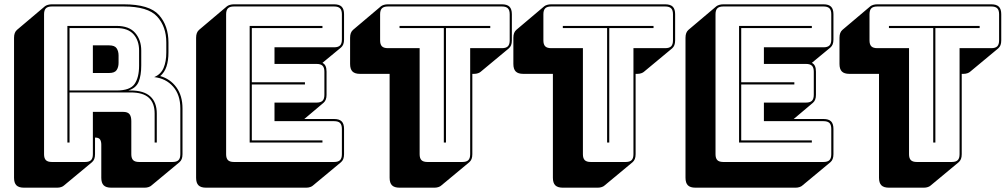

<svg xmlns="http://www.w3.org/2000/svg" viewBox="-20 -750 4659 889"><path d="M520 -620H302V-331H520Q582 -331 603 -361Q624 -391 624 -446V-516Q624 -562 598.5 -591Q573 -620 520 -620ZM410 -540H485Q511 -540 520 -526.5Q529 -513 529 -493V-459Q529 -439 520 -425.5Q511 -412 485 -412H410ZM302 -90H292V-630H520Q578 -630 606 -597.5Q634 -565 634 -516V-447Q634 -401 622 -371.5Q610 -342 574 -331H585Q646 -331 676 -303.5Q706 -276 706 -224V-90H696V-224Q696 -273 669 -297.5Q642 -322 585 -322H302ZM374 0Q393 0 401.5 -8.5Q410 -17 410 -36V-232H550Q571 -232 579.5 -221.5Q588 -211 588 -189V-36Q588 -17 596.5 -8.5Q605 0 624 0H779Q798 0 806.5 -8.5Q815 -17 815 -36V-248Q815 -311 781.5 -349Q748 -387 694 -393Q725 -406 737.5 -435.5Q750 -465 750 -507V-553Q750 -627 707.5 -673.5Q665 -720 553 -720H220Q201 -720 192.5 -711.5Q184 -703 184 -684V-36Q184 -17 192.5 -8.5Q201 0 220 0ZM406 1 276 109Q272 113 263.5 116Q255 119 245 119H91Q67 119 56 108Q45 97 45 73V-575Q45 -588 48.5 -597Q52 -606 59 -612L188 -721Q193 -725 201.5 -727.5Q210 -730 220 -730H553Q672 -730 716 -680.5Q760 -631 760 -553V-507Q760 -470 751 -442.5Q742 -415 722 -398H721Q768 -385 796.5 -346Q825 -307 825 -248V-36Q825 -23 821.5 -14Q818 -5 811 1L681 109Q677 113 668.5 116Q660 119 650 119H495Q471 119 460 108Q449 97 449 73V-80Q449 -96 443 -104.5Q437 -113 421 -113H420V-36Q420 -23 416.5 -14Q413 -5 406 1Z M1398 119H934Q910 119 899 108Q888 97 888 73V-575Q888 -588 891.5 -597Q895 -606 902 -612L1031 -721Q1036 -725 1044.5 -727.5Q1053 -730 1063 -730H1527Q1551 -730 1562 -719Q1573 -708 1573 -684V-567Q1573 -554 1569.5 -545Q1566 -536 1559 -530L1473 -459Q1483 -454 1487.5 -444Q1492 -434 1492 -418V-311Q1492 -298 1488.5 -289Q1485 -280 1478 -274L1389 -199H1527Q1551 -199 1562 -188Q1573 -177 1573 -153V-36Q1573 -23 1569.5 -14Q1566 -5 1559 1L1429 109Q1425 113 1416.5 116Q1408 119 1398 119ZM1527 0Q1546 0 1554.5 -8.5Q1563 -17 1563 -36V-153Q1563 -172 1554.5 -180.5Q1546 -189 1527 -189H1251V-275H1446Q1465 -275 1473.5 -283.5Q1482 -292 1482 -311V-418Q1482 -437 1473.5 -445.5Q1465 -454 1446 -454H1251V-531H1527Q1546 -531 1554.5 -539.5Q1563 -548 1563 -567V-684Q1563 -703 1554.5 -711.5Q1546 -720 1527 -720H1063Q1044 -720 1035.5 -711.5Q1027 -703 1027 -684V-36Q1027 -17 1035.5 -8.5Q1044 0 1063 0ZM1473 -100V-90H1136V-630H1473V-620H1146V-369H1392V-359H1146V-100Z M1992 119H1830Q1806 119 1795 108Q1784 97 1784 73V-408H1647Q1623 -408 1612 -419Q1601 -430 1601 -454V-575Q1601 -588 1604.5 -597Q1608 -606 1615 -612L1744 -721Q1749 -725 1757.5 -727.5Q1766 -730 1776 -730H2304Q2328 -730 2339 -719Q2350 -708 2350 -684V-563Q2350 -550 2346.5 -541Q2343 -532 2336 -526L2206 -418Q2202 -414 2193.5 -411Q2185 -408 2175 -408H2167V-36Q2167 -23 2163.5 -14Q2160 -5 2153 1L2023 109Q2019 113 2010.5 116Q2002 119 1992 119ZM2121 0Q2140 0 2148.5 -8.5Q2157 -17 2157 -36V-527H2304Q2323 -527 2331.5 -535.5Q2340 -544 2340 -563V-684Q2340 -703 2331.5 -711.5Q2323 -720 2304 -720H1776Q1757 -720 1748.5 -711.5Q1740 -703 1740 -684V-563Q1740 -544 1748.5 -535.5Q1757 -527 1776 -527H1923V-36Q1923 -17 1931.5 -8.5Q1940 0 1959 0ZM2035 -90V-620H1830V-630H2250V-620H2045V-90Z M2748 119H2586Q2562 119 2551 108Q2540 97 2540 73V-408H2403Q2379 -408 2368 -419Q2357 -430 2357 -454V-575Q2357 -588 2360.5 -597Q2364 -606 2371 -612L2500 -721Q2505 -725 2513.5 -727.5Q2522 -730 2532 -730H3060Q3084 -730 3095 -719Q3106 -708 3106 -684V-563Q3106 -550 3102.5 -541Q3099 -532 3092 -526L2962 -418Q2958 -414 2949.5 -411Q2941 -408 2931 -408H2923V-36Q2923 -23 2919.5 -14Q2916 -5 2909 1L2779 109Q2775 113 2766.5 116Q2758 119 2748 119ZM2877 0Q2896 0 2904.5 -8.5Q2913 -17 2913 -36V-527H3060Q3079 -527 3087.5 -535.5Q3096 -544 3096 -563V-684Q3096 -703 3087.5 -711.5Q3079 -720 3060 -720H2532Q2513 -720 2504.5 -711.5Q2496 -703 2496 -684V-563Q2496 -544 2504.5 -535.5Q2513 -527 2532 -527H2679V-36Q2679 -17 2687.5 -8.5Q2696 0 2715 0ZM2791 -90V-620H2586V-630H3006V-620H2801V-90Z M3664 119H3200Q3176 119 3165 108Q3154 97 3154 73V-575Q3154 -588 3157.5 -597Q3161 -606 3168 -612L3297 -721Q3302 -725 3310.5 -727.5Q3319 -730 3329 -730H3793Q3817 -730 3828 -719Q3839 -708 3839 -684V-567Q3839 -554 3835.5 -545Q3832 -536 3825 -530L3739 -459Q3749 -454 3753.5 -444Q3758 -434 3758 -418V-311Q3758 -298 3754.5 -289Q3751 -280 3744 -274L3655 -199H3793Q3817 -199 3828 -188Q3839 -177 3839 -153V-36Q3839 -23 3835.5 -14Q3832 -5 3825 1L3695 109Q3691 113 3682.5 116Q3674 119 3664 119ZM3793 0Q3812 0 3820.5 -8.5Q3829 -17 3829 -36V-153Q3829 -172 3820.5 -180.5Q3812 -189 3793 -189H3517V-275H3712Q3731 -275 3739.5 -283.5Q3748 -292 3748 -311V-418Q3748 -437 3739.5 -445.5Q3731 -454 3712 -454H3517V-531H3793Q3812 -531 3820.5 -539.5Q3829 -548 3829 -567V-684Q3829 -703 3820.5 -711.5Q3812 -720 3793 -720H3329Q3310 -720 3301.5 -711.5Q3293 -703 3293 -684V-36Q3293 -17 3301.5 -8.5Q3310 0 3329 0ZM3739 -100V-90H3402V-630H3739V-620H3412V-369H3658V-359H3412V-100Z M4258 119H4096Q4072 119 4061 108Q4050 97 4050 73V-408H3913Q3889 -408 3878 -419Q3867 -430 3867 -454V-575Q3867 -588 3870.5 -597Q3874 -606 3881 -612L4010 -721Q4015 -725 4023.5 -727.5Q4032 -730 4042 -730H4570Q4594 -730 4605 -719Q4616 -708 4616 -684V-563Q4616 -550 4612.5 -541Q4609 -532 4602 -526L4472 -418Q4468 -414 4459.5 -411Q4451 -408 4441 -408H4433V-36Q4433 -23 4429.5 -14Q4426 -5 4419 1L4289 109Q4285 113 4276.5 116Q4268 119 4258 119ZM4387 0Q4406 0 4414.5 -8.5Q4423 -17 4423 -36V-527H4570Q4589 -527 4597.5 -535.5Q4606 -544 4606 -563V-684Q4606 -703 4597.5 -711.5Q4589 -720 4570 -720H4042Q4023 -720 4014.5 -711.5Q4006 -703 4006 -684V-563Q4006 -544 4014.5 -535.5Q4023 -527 4042 -527H4189V-36Q4189 -17 4197.5 -8.5Q4206 0 4225 0ZM4301 -90V-620H4096V-630H4516V-620H4311V-90Z"/></svg>

Font: Bungee Shade
Style: Regular
Weight: 400
Designer: David Jonathan Ross
Foundry: David Jonathan Ross
Version: Version 1.000;PS 1.0;hotconv 1.0.72;makeotf.lib2.5.5900